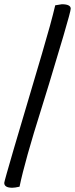

<svg xmlns="http://www.w3.org/2000/svg" viewBox="-35 -762 353 904"><path d="M256 -742Q298 -742 298 -721Q298 -710 263.5 -592.5Q229 -475 196.5 -369Q164 -263 161 -254Q82 -4 57 117Q35 122 23 122Q-15 122 -15 99Q-15 87 162 -507Q207 -659 225 -737Z"/></svg>

Font: Overlock
Style: Bold Italic
Weight: 700
Version: Version 1.001